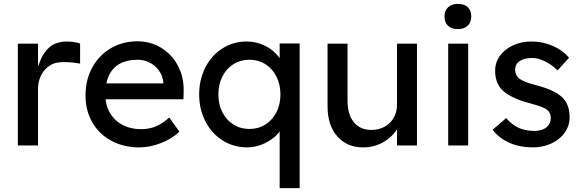

<svg xmlns="http://www.w3.org/2000/svg" viewBox="-20 -750 2999 990"><path d="M72 -525H176V-360H161Q162 -363 162 -365Q178 -416 192.5 -448.5Q207 -481 234 -505.5Q261 -530 305 -535Q327 -537 352 -534.5Q377 -532 393 -525V-422Q321 -435 274 -427Q248 -422 225.5 -404Q203 -386 189.5 -356.5Q176 -327 176 -290V0H72Z M421 -257Q421 -338 455.5 -401.5Q490 -465 551 -501Q612 -537 689 -537Q756 -537 811 -503.5Q866 -470 897 -412Q928 -354 927 -282L926 -238H497L474 -320H837L822 -303V-327Q819 -359 800 -385.5Q781 -412 752 -427Q723 -442 689 -442Q635 -442 598 -421.5Q561 -401 542 -361.5Q523 -322 523 -264Q523 -210 546 -169.5Q569 -129 611 -106.5Q653 -84 708 -84Q748 -84 781.5 -97.5Q815 -111 853 -144L905 -71Q868 -35 810.5 -12.5Q753 10 698 10Q618 10 554.5 -24Q491 -58 456 -119Q421 -180 421 -257Z M1422 -125H1442Q1442 -94 1414.5 -62.5Q1387 -31 1343.5 -10.5Q1300 10 1255 10Q1185 10 1128.5 -25.5Q1072 -61 1039.5 -123.5Q1007 -186 1007 -263Q1007 -340 1039 -402.5Q1071 -465 1127 -500.5Q1183 -536 1252 -536Q1302 -536 1345.5 -514.5Q1389 -493 1415.5 -459Q1442 -425 1442 -391L1422 -389V-526H1525V220H1422ZM1426 -263Q1426 -314 1405.5 -355Q1385 -396 1348.5 -419Q1312 -442 1266 -442Q1220 -442 1183.5 -419Q1147 -396 1126.5 -355Q1106 -314 1106 -263Q1106 -212 1126.5 -171.5Q1147 -131 1183.5 -108Q1220 -85 1266 -85Q1312 -85 1348.5 -108Q1385 -131 1405.5 -171.5Q1426 -212 1426 -263Z M1669 -201V-525H1772V-229Q1772 -160 1804.5 -120Q1837 -80 1895 -80Q1933 -80 1963 -96.5Q1993 -113 2010 -142.5Q2027 -172 2027 -209V-525H2130V0H2027V-110L2045 -122Q2027 -65 1973 -27.5Q1919 10 1853 10Q1769 10 1719 -47Q1669 -104 1669 -201Z M2291 -525H2394V0H2291ZM2272 -665Q2272 -695 2290.5 -712.5Q2309 -730 2341 -730Q2374 -730 2392 -713Q2410 -696 2410 -665Q2410 -635 2391.5 -617.5Q2373 -600 2341 -600Q2308 -600 2290 -617Q2272 -634 2272 -665Z M2520 -81 2590 -141Q2620 -106 2655 -90.5Q2690 -75 2736 -75Q2760 -75 2779.5 -83Q2799 -91 2809.5 -106.5Q2820 -122 2820 -142Q2820 -168 2801 -184Q2791 -192 2769.5 -200Q2748 -208 2714 -217Q2603 -246 2562 -294Q2533 -330 2533 -385Q2533 -428 2558 -462.5Q2583 -497 2626 -516.5Q2669 -536 2721 -536Q2778 -536 2830 -513.5Q2882 -491 2914 -452L2855 -387Q2826 -416 2790.5 -433.5Q2755 -451 2726 -451Q2683 -451 2659.5 -435Q2636 -419 2636 -388Q2638 -360 2658 -344Q2669 -336 2691.5 -327Q2714 -318 2747 -310Q2796 -297 2828.5 -281.5Q2861 -266 2881 -246Q2917 -210 2917 -146Q2917 -101 2891.5 -65.5Q2866 -30 2822.5 -10Q2779 10 2727 10Q2661 10 2608 -13Q2555 -36 2520 -81Z"/></svg>

Font: Easer Grotesk Variable
Style: Regular
Weight: 400
Designer: Boardeaser, Bonnie Shaver-Troup, Thomas Jockin
Foundry: Lexend
Version: Version 1.001;Glyphs 3.1.2 (3151)